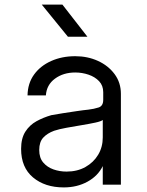

<svg xmlns="http://www.w3.org/2000/svg" viewBox="-20 -805 640 837"><path d="M258 12Q176 12 124 -31.5Q72 -75 72 -156Q72 -202 90.5 -231Q109 -260 139 -276.5Q169 -293 204 -303Q225 -307 254.5 -311.5Q284 -316 314 -320.5Q344 -325 365 -327Q390 -330 410 -336.5Q430 -343 430 -370V-403Q430 -432 412 -451Q394 -470 366 -479.5Q338 -489 308 -489Q256 -489 219.5 -462Q183 -435 180 -389H100Q101 -442 128.5 -480Q156 -518 203 -539Q250 -560 308 -560Q362 -560 407 -539.5Q452 -519 479.5 -482Q507 -445 507 -396V0H428V-81Q407 -38 361.5 -13Q316 12 258 12ZM270 -57Q317 -57 352.5 -77Q388 -97 408 -130.5Q428 -164 428 -206V-282Q421 -276 395.5 -270.5Q370 -265 336.5 -259.5Q303 -254 270 -248Q237 -242 216 -235Q186 -224 168.5 -205Q151 -186 151 -151Q151 -117 168.5 -96.5Q186 -76 213 -66.5Q240 -57 270 -57ZM276 -645 162 -785H252L361 -645Z"/></svg>

Font: Tiny Light
Style: Regular
Weight: 300
Monospace: yes
Designer: Philipp Nurullin, Konstantin Bulenkov
Foundry: JetBrains
Version: Version 2.251; ttfautohint (v1.8.4.7-5d5b)